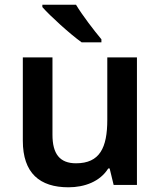

<svg xmlns="http://www.w3.org/2000/svg" viewBox="-20 -879 682 816"><path d="M303 -859H160V-849C192 -812 278 -734 327 -699H411V-712C380 -749 330 -814 303 -859ZM562 -635H436V-370C436 -251 404 -185 303 -185C234 -185 203 -225 203 -306V-635H77V-281C77 -143 149 -83 271 -83C339 -83 405 -107 440 -163H446L463 -93H562Z"/></svg>

Font: Noto Sans Kannada UI SemiBold
Style: Regular
Weight: 600
Designer: Jelle Bosma - Monotype Design Team
Foundry: Monotype Imaging Inc.
Version: Version 2.005